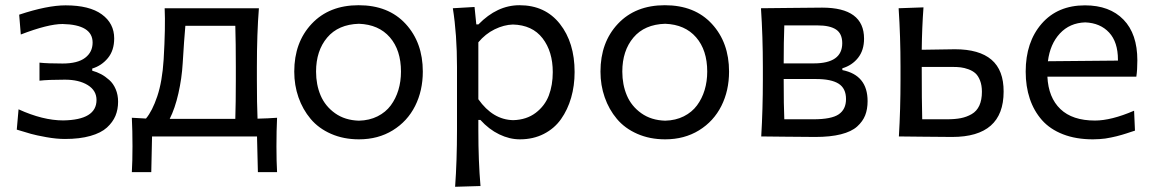

<svg xmlns="http://www.w3.org/2000/svg" viewBox="-20 -528 4467 743"><path d="M231.4 9.8Q198.2 9.8 158.9 2.7Q119.6 -4.4 99.9 -10Q80.1 -15.6 44.9 -26.4L51.8 -105Q146 -62 224.6 -62Q353.5 -64 353.5 -141.1Q353.5 -177.7 319.6 -198.7Q285.6 -219.7 231 -219.7Q167 -219.7 132.8 -215.8V-285.6Q163.1 -282.2 222.2 -282.2Q280.3 -282.2 309.3 -304.2Q338.4 -326.2 338.4 -363.3Q338.4 -432.6 222.2 -435.1Q166 -435.1 60.5 -394.5L54.2 -471.2Q162.6 -507.3 233.9 -507.3Q326.2 -507.3 374 -472.4Q421.9 -437.5 421.9 -379.4Q421.9 -333 397.7 -303.5Q373.5 -273.9 336.9 -262.7V-254.4Q355 -249.5 371.1 -241Q387.2 -232.4 402.8 -218.5Q418.5 -204.6 427.7 -182.9Q437 -161.1 437 -134.3Q437 -104.5 426.8 -79.8Q416.5 -55.2 393.8 -34.4Q371.1 -13.7 329.8 -2Q288.6 9.8 231.4 9.8Z M1052.2 -72.3Q1049.8 -22.9 1049.8 38.1Q1049.8 96.2 1052.2 138.2H978L974.6 0H568.4L565.4 138.2H490.2Q492.7 96.2 492.7 38.1Q492.7 -22.9 490.2 -72.3Q517.1 -70.3 544.9 -69.3Q569.3 -98.1 588.6 -155.3Q607.9 -212.4 613.3 -297.9Q620.6 -422.9 617.2 -496.1H981.9Q974.1 -398.4 974.1 -269V-219.2Q974.1 -126 976.6 -68.8Q1019 -69.8 1052.2 -72.3ZM672.4 -67.9H870.1H890.6Q892.6 -129.9 892.6 -219.2V-269Q892.6 -363.3 890.6 -428.2H697.3Q692.4 -374 687 -283.2Q683.6 -225.1 670.4 -166.7Q657.2 -108.4 636.7 -67.9Z M1369.1 11.2Q1309.6 11.2 1261.2 -10Q1212.9 -31.2 1182.1 -67.9Q1151.4 -104.5 1135 -151.4Q1118.7 -198.2 1118.7 -251Q1118.7 -364.3 1186.3 -436Q1253.9 -507.8 1367.7 -507.8Q1483.4 -507.8 1549.8 -435.5Q1616.2 -363.3 1616.2 -251Q1616.2 -177.2 1586.4 -117.9Q1556.6 -58.6 1500 -23.7Q1443.4 11.2 1369.1 11.2ZM1369.1 -61Q1409.7 -62 1441.2 -77.9Q1472.7 -93.8 1492.2 -120.1Q1511.7 -146.5 1521.7 -179.7Q1531.7 -212.9 1531.7 -251Q1531.7 -334 1488.8 -383.5Q1445.8 -433.1 1369.1 -436Q1289.1 -433.6 1246.1 -382.6Q1203.1 -331.5 1203.1 -251Q1203.1 -200.2 1220.7 -158.7Q1238.3 -117.2 1276.6 -89.8Q1314.9 -62.5 1369.1 -61Z M1839.4 191.9 1741.2 194.8Q1748.5 94.2 1748.5 -26.9V-269Q1748.5 -395 1732.4 -496.1L1816.4 -501L1823.2 -433.6H1831.5Q1903.8 -507.8 1990.2 -507.8Q2089.8 -507.8 2146.7 -435.5Q2203.6 -363.3 2203.6 -249.5Q2203.6 -196.3 2190.2 -149.9Q2176.8 -103.5 2151.1 -67.1Q2125.5 -30.8 2084.5 -9.8Q2043.5 11.2 1991.7 11.2Q1951.7 11.2 1911.9 -8.1Q1872.1 -27.3 1838.9 -64H1831.1V-23.4Q1831.1 95.7 1839.4 191.9ZM1966.3 -63Q2017.6 -64.5 2053 -91.3Q2088.4 -118.2 2103.8 -158.4Q2119.1 -198.7 2119.1 -249Q2119.1 -328.6 2079.6 -379.9Q2040 -431.2 1964.8 -433.1Q1930.2 -432.1 1894.3 -414.6Q1858.4 -397 1831.1 -364.3V-144Q1887.2 -64.5 1966.3 -63Z M2554.2 11.2Q2494.6 11.2 2446.3 -10Q2397.9 -31.2 2367.2 -67.9Q2336.4 -104.5 2320.1 -151.4Q2303.7 -198.2 2303.7 -251Q2303.7 -364.3 2371.3 -436Q2439 -507.8 2552.7 -507.8Q2668.5 -507.8 2734.9 -435.5Q2801.3 -363.3 2801.3 -251Q2801.3 -177.2 2771.5 -117.9Q2741.7 -58.6 2685.1 -23.7Q2628.4 11.2 2554.2 11.2ZM2554.2 -61Q2594.7 -62 2626.2 -77.9Q2657.7 -93.8 2677.2 -120.1Q2696.8 -146.5 2706.8 -179.7Q2716.8 -212.9 2716.8 -251Q2716.8 -334 2673.8 -383.5Q2630.9 -433.1 2554.2 -436Q2474.1 -433.6 2431.2 -382.6Q2388.2 -331.5 2388.2 -251Q2388.2 -200.2 2405.8 -158.7Q2423.3 -117.2 2461.7 -89.8Q2500 -62.5 2554.2 -61Z M3239.7 -263.7V-256.8Q3337.4 -237.3 3337.4 -136.7Q3337.4 -105.5 3328.1 -81.8Q3318.8 -58.1 3296.9 -38.3Q3274.9 -18.6 3234.1 -8.3Q3193.4 2 3135.3 2Q3089.4 2 3018.3 1Q2947.3 0 2925.8 0Q2932.1 -106.4 2932.1 -219.2V-269Q2932.1 -386.2 2924.8 -496.1Q2953.6 -496.1 3036.4 -497.3Q3119.1 -498.5 3161.6 -498.5Q3323.7 -498.5 3323.7 -378.4Q3323.7 -333.5 3300.5 -304.2Q3277.3 -274.9 3239.7 -263.7ZM3143.6 -429.7H3015.1Q3012.7 -367.2 3012.7 -282.7H3128.9Q3239.3 -282.7 3239.3 -360.8Q3239.3 -397.9 3215.3 -413.8Q3191.4 -429.7 3143.6 -429.7ZM3015.1 -66.4H3127.9Q3197.8 -66.4 3225.8 -85.7Q3253.9 -105 3253.9 -144.5Q3253.9 -186 3225.3 -204.1Q3196.8 -222.2 3137.7 -222.2H3012.7V-220.7Q3012.7 -117.7 3015.1 -66.4Z M3675.3 -337.4Q3769.5 -337.4 3816.9 -296.9Q3864.3 -256.3 3863.8 -173.3Q3863.8 2 3664.6 2Q3619.6 2 3549.8 1Q3480 0 3458.5 0Q3464.8 -106.4 3464.8 -219.2V-269Q3464.8 -386.2 3457.5 -496.1L3553.7 -499.5Q3547.9 -421.4 3546.9 -335.4ZM3548.8 -66.4H3645Q3675.8 -66.4 3698.2 -70.8Q3720.7 -75.2 3740.2 -86.4Q3759.8 -97.7 3769.8 -119.4Q3779.8 -141.1 3779.8 -172.9Q3779.8 -197.8 3772.7 -216.1Q3765.6 -234.4 3754.9 -244.1Q3744.1 -253.9 3728 -259.8Q3711.9 -265.6 3698 -267.3Q3684.1 -269 3666.5 -269H3546.9Q3546.9 -135.3 3548.8 -66.4Z M4381.3 -294.4Q4381.3 -257.3 4377.4 -231.4H4033.2Q4037.1 -150.4 4083.5 -106Q4129.9 -61.5 4217.3 -61.5Q4280.3 -61.5 4368.7 -99.6L4372.1 -22.5Q4370.6 -22 4356.9 -17.6Q4343.3 -13.2 4339.1 -11.7Q4335 -10.3 4321.5 -6.3Q4308.1 -2.4 4300.8 -0.7Q4293.5 1 4280.3 3.9Q4267.1 6.8 4257.1 8.1Q4247.1 9.3 4234.4 10.3Q4221.7 11.2 4209.5 11.2Q4144 11.2 4093.8 -8.3Q4043.5 -27.8 4012.2 -63.2Q3981 -98.6 3965.1 -146Q3949.2 -193.4 3949.2 -251Q3949.2 -365.2 4011 -436.3Q4072.8 -507.3 4178.7 -507.3Q4273.9 -507.3 4327.6 -452.1Q4381.3 -397 4381.3 -294.4ZM4179.7 -441.4Q4119.6 -439.5 4081.5 -398.4Q4043.5 -357.4 4035.2 -291L4306.2 -293.5V-296.9Q4306.2 -365.2 4272 -402.1Q4237.8 -439 4179.7 -441.4Z"/></svg>

Font: Commissioner Flair
Style: Regular
Weight: 400
Designer: Kostas Bartsokas
Foundry: Kostas Bartsokas
Version: Version 1.000